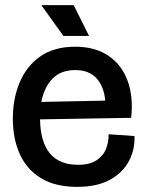

<svg xmlns="http://www.w3.org/2000/svg" viewBox="-20 -715 566 748"><path d="M281 13Q195 13 139.5 -21Q84 -55 57 -115Q30 -175 30 -253Q30 -329 56 -392.5Q82 -456 136 -494.5Q190 -533 273 -533Q350 -533 402 -498Q454 -463 477 -400.5Q500 -338 491 -256L136 -250Q139 -73 284 -73Q331 -73 357.5 -91.5Q384 -110 394 -137.5Q404 -165 403 -192L504 -185Q506 -132 482 -87Q458 -42 408 -14.5Q358 13 281 13ZM273 -442Q217 -442 184.5 -408.5Q152 -375 141 -318L390 -323Q385 -378 356 -410Q327 -442 273 -442ZM227 -575 141 -695H267L327 -575Z"/></svg>

Font: Bricolage Grotesque 96pt Medium
Style: Regular
Weight: 500
Designer: Mathieu Triay
Foundry: Atelier Triay
Version: Version 1.001; ttfautohint (v1.8.4.7-5d5b);gftools[0.9.33.de